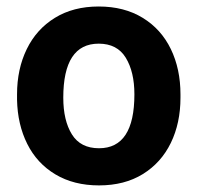

<svg xmlns="http://www.w3.org/2000/svg" viewBox="-20 -558 605 588"><path d="M32.2 -269Q32.2 -346.7 62 -407.7Q91.8 -468.8 148.2 -503.4Q204.6 -538.1 282.2 -538.1Q360.4 -538.1 417 -503.4Q473.6 -468.8 503.2 -407.7Q532.7 -346.7 532.7 -269V-258.8Q532.7 -181.2 503.2 -120.4Q473.6 -59.6 417.5 -24.9Q361.3 9.8 283.2 9.8Q206.1 9.8 149.7 -23.9Q93.3 -57.6 63.5 -117.2Q33.7 -176.8 32.2 -252.4ZM283.2 -104Q391.6 -104 391.6 -269Q391.6 -337.9 365.2 -381.1Q338.9 -424.3 282.2 -424.3Q173.8 -424.3 173.8 -258.8Q173.8 -189 200.2 -146.5Q226.6 -104 283.2 -104Z"/></svg>

Font: Mardoto
Style: Bold
Weight: 700
Designer: Christian Robertson, Vahan Hovhannisyan
Foundry: Google
Version: Version 1.000